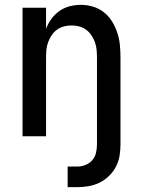

<svg xmlns="http://www.w3.org/2000/svg" viewBox="-20 -562 590 792"><path d="M259 210V125H298Q316 125 332.5 118.5Q349 112 360.5 99Q372 86 376 68.5Q380 51 380 34V-325Q380 -341 378.5 -357Q377 -373 371.5 -388Q366 -403 357 -416.5Q348 -430 335 -439.5Q322 -449 306.5 -453Q291 -457 275 -457Q259 -457 243.5 -453Q228 -449 215 -439.5Q202 -430 193 -416.5Q184 -403 178.5 -388Q173 -373 171.5 -357Q170 -341 170 -325V0H73V-530H170V-443Q178 -465 192 -484Q206 -503 225 -516.5Q244 -530 267 -536Q290 -542 314 -542Q339 -542 364 -534.5Q389 -527 409 -511Q429 -495 442.5 -473Q456 -451 464 -426.5Q472 -402 474.5 -376.5Q477 -351 477 -325V34Q477 58 473 81.5Q469 105 458 126Q447 147 429.5 164Q412 181 390.5 191.5Q369 202 345.5 206Q322 210 298 210Z"/></svg>

Font: Lode Dark Term
Style: Bold
Weight: 700
Monospace: yes
Designer: Belleve Invis
Foundry: Belleve Invis
Version: Version 29.2.0